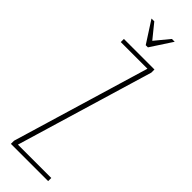

<svg xmlns="http://www.w3.org/2000/svg" viewBox="-286 -862 871 871"><g transform="rotate(45 149.5 -426.5)"><path d="M56 -679V-699H252V-679L55 -20H269V0H30V-20L227 -679ZM97 -853 153 -784 210 -853H228L160 -749H146L79 -853Z"/></g></svg>

Font: Moniqa Thin Paragraph
Style: Regular
Weight: 100
Designer: Rajesh Rajput
Foundry: Rajesh Rajput
Version: Version 1.000